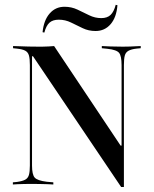

<svg xmlns="http://www.w3.org/2000/svg" viewBox="-20 -761 634 792"><path d="M479.8 10.5 116.1 -529H112.1V-201.6H103.2V-492.7Q103.2 -519.4 99.2 -532.7Q95.2 -546 83.9 -552Q72.6 -558.1 49.2 -560.5L33.9 -562.1V-571Q44.4 -571 60.5 -570.2Q76.6 -569.4 97.2 -569Q117.7 -568.5 141.1 -568.5H154Q167.7 -568.5 180.6 -569.4Q193.5 -570.2 203.2 -571L477.4 -160.5H481.5V-492.7Q481.5 -529.8 471.4 -542.7Q461.3 -555.6 423.4 -559.7L400 -562.1V-571Q413.7 -570.2 435.9 -569.4Q458.1 -568.5 486.3 -568.5Q501.6 -568.5 515.7 -569Q529.8 -569.4 541.5 -570.2Q553.2 -571 560.5 -571V-562.1L543.5 -560.5Q521.8 -558.1 510.1 -551.6Q498.4 -545.2 494.8 -531.9Q491.1 -518.5 491.1 -492.7V10.5ZM112.1 -78.2Q112.1 -41.1 123 -28.6Q133.9 -16.1 172.6 -11.3L200 -8.9V0Q190.3 -0.8 176.2 -1.2Q162.1 -1.6 144.8 -2Q127.4 -2.4 108.1 -2.4Q92.7 -2.4 78.6 -2Q64.5 -1.6 52.8 -1.2Q41.1 -0.8 33.1 0V-8.9L50 -10.5Q72.6 -13.7 83.9 -19.8Q95.2 -25.8 99.2 -39.1Q103.2 -52.4 103.2 -78.2V-201.6H112.1ZM374.2 -633.1Q345.2 -633.1 321 -644.8Q296.8 -656.5 273 -668.1Q249.2 -679.8 222.6 -679.8Q197.6 -679.8 183.9 -667.3Q170.2 -654.8 162.9 -626.6L155.6 -628.2Q160.5 -677.4 184.7 -705.2Q208.9 -733.1 246 -733.1Q275 -733.1 299.6 -721.4Q324.2 -709.7 348 -698Q371.8 -686.3 397.6 -686.3Q422.6 -686.3 436.3 -699.6Q450 -712.9 457.3 -741.1L464.5 -739.5Q460.5 -689.5 436.3 -661.3Q412.1 -633.1 374.2 -633.1Z"/></svg>

Font: Playfair 144pt SemiCondensed Medium
Style: Regular
Weight: 500
Width: 4
Designer: Claus Eggers Sørensen
Foundry: Claus Eggers Sørensen
Version: Version 2.203